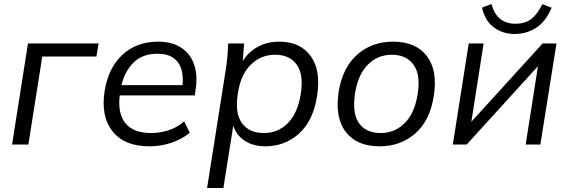

<svg xmlns="http://www.w3.org/2000/svg" viewBox="-20 -718 2825 954"><path d="M40 0 119 -502H470L459 -437H190L121 0Z M723 9Q598 9 539 -65.5Q480 -140 500 -267Q519 -382 589 -446.5Q659 -511 766 -511Q835 -511 880.5 -481Q926 -451 944.5 -397.5Q963 -344 952 -273L948 -244H575Q564 -154 603.5 -105.5Q643 -57 731 -57Q774 -57 816 -70Q858 -83 895 -115L923 -58Q883 -26 831 -8.5Q779 9 723 9ZM762 -451Q688 -451 643.5 -407Q599 -363 584 -295H887Q894 -370 862.5 -410.5Q831 -451 762 -451Z M1009 216 1104 -386Q1108 -414 1110.5 -443.5Q1113 -473 1114 -502H1193L1186 -415Q1215 -460 1261 -485.5Q1307 -511 1368 -511Q1472 -511 1524 -439Q1576 -367 1555 -239Q1536 -118 1466 -54.5Q1396 9 1298 9Q1239 9 1197 -18Q1155 -45 1139 -93L1090 216ZM1291 -57Q1361 -57 1410 -106Q1459 -155 1474 -249Q1490 -346 1455 -396Q1420 -446 1346 -446Q1277 -446 1226.5 -397Q1176 -348 1162 -254Q1146 -156 1182 -106.5Q1218 -57 1291 -57Z M1866 9Q1753 9 1698 -62.5Q1643 -134 1663 -264Q1683 -384 1756 -447.5Q1829 -511 1933 -511Q2046 -511 2101 -439.5Q2156 -368 2135 -239Q2116 -118 2043 -54.5Q1970 9 1866 9ZM1872 -57Q1941 -57 1990.5 -106Q2040 -155 2055 -249Q2071 -346 2035 -396Q1999 -446 1927 -446Q1857 -446 1808 -397Q1759 -348 1744 -254Q1729 -156 1763.5 -106.5Q1798 -57 1872 -57Z M2230 0 2309 -502H2383L2322 -113L2676 -502H2745L2665 0H2592L2653 -389L2299 0ZM2538 -549Q2479 -549 2434.5 -581.5Q2390 -614 2375 -680L2422 -698Q2436 -647 2466 -623.5Q2496 -600 2541 -600Q2587 -600 2617.5 -622Q2648 -644 2675 -697L2721 -680Q2691 -609 2642.5 -579Q2594 -549 2538 -549Z"/></svg>

Font: Mulish
Style: Italic
Weight: 400
Italic angle: -9°
Designer: Vernon Adams
Foundry: Vernon Adams
Version: Version 3.603; ttfautohint (v1.8.3)